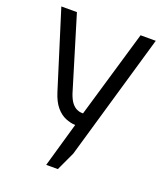

<svg xmlns="http://www.w3.org/2000/svg" viewBox="-141 -629 823 961"><g transform="rotate(20 270.5 -148.5)"><path d="M219 237 287 0Q262 -1 235 -12Q208 -23 185 -50Q162 -77 147 -125L19 -534H102L221 -142Q232 -111 244.5 -96Q257 -81 270 -75Q283 -69 292.5 -68.5Q302 -68 304 -68L441 -534H522L327 138L281 237Z"/></g></svg>

Font: Exo Thin
Style: Regular
Weight: 400
Version: Version 2.000